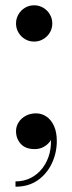

<svg xmlns="http://www.w3.org/2000/svg" viewBox="-20 -553 272 725"><path d="M109 -396Q90 -396 74.5 -405.2Q59 -414.5 49.8 -430Q40.5 -445.5 40.5 -464.5Q40.5 -483 49.8 -498.8Q59 -514.5 74.5 -523.8Q90 -533 109 -533Q127.5 -533 143.2 -523.8Q159 -514.5 168.2 -498.8Q177.5 -483 177.5 -464.5Q177.5 -445.5 168.2 -430Q159 -414.5 143.2 -405.2Q127.5 -396 109 -396ZM38.5 152V132Q70.5 132 96.8 118.5Q123 105 141.2 80.8Q159.5 56.5 167.5 24.8Q175.5 -7 170.5 -44H177Q178 -32.5 169.5 -20Q161 -7.5 145.8 1.2Q130.5 10 111 10Q76 10 58.2 -10Q40.5 -30 40.5 -57.5Q40.5 -76 50.5 -91.5Q60.5 -107 77.8 -116Q95 -125 116 -125Q137.5 -125 155.5 -112.8Q173.5 -100.5 184 -77.2Q194.5 -54 194.5 -20.5Q194.5 24 176 63.5Q157.5 103 122.8 127.5Q88 152 38.5 152Z"/></svg>

Font: Bodoni Moda 11pt Medium
Style: Regular
Weight: 500
Designer: Owen Earl
Foundry: indestructible type
Version: Version 2.004